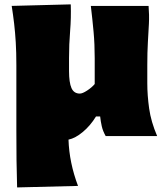

<svg xmlns="http://www.w3.org/2000/svg" viewBox="-20 -613 736 865"><path d="M57.1 231.4Q55.2 170.4 54.4 108.9Q53.7 47.4 53.7 -25.9V-319.8Q53.7 -377.4 51 -422.1Q48.3 -466.8 43.7 -506.3Q39.1 -545.9 32.7 -586.4L298.8 -593.3Q300.8 -532.2 295.9 -472.9Q291 -413.6 291 -351.1V-293Q291 -241.2 302 -216.3Q313 -191.4 339.8 -191.4Q351.6 -191.4 372.6 -205.1Q393.6 -218.8 406.7 -234.4V-351.1Q406.7 -413.6 401.6 -469.5Q396.5 -525.4 389.2 -586.4H649.4Q652.8 -545.9 650.9 -506.6Q648.9 -467.3 646.2 -422.4Q643.6 -377.4 643.6 -319.8V-237.3Q643.6 -184.1 651.9 -124.5Q660.2 -64.9 688 0H456.1Q443.4 -22.5 438.5 -44.2Q433.6 -65.9 431.2 -88.4H412.6Q387.2 -46.9 353.3 -18.6Q319.3 9.8 288.6 16.1Q292 120.1 331.5 224.6Z"/></svg>

Font: Pinar DS1 Black
Style: Regular
Weight: 900
Designer: Amin Abedi
Version: Version 3.000